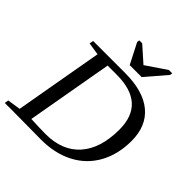

<svg xmlns="http://www.w3.org/2000/svg" viewBox="-236 -1019 1183 1183"><g transform="rotate(45 355.5 -428.0)"><path d="M604.5 -383.3Q604.5 -610.8 353 -610.8H273.9L174.3 -45.9Q252.4 -42 303.2 -42Q446.8 -42 525.6 -130.6Q604.5 -219.2 604.5 -383.3ZM382.8 -654.8Q540.5 -654.8 623.8 -585.7Q707 -516.6 707 -386.7Q707 -270 658 -181.2Q608.9 -92.3 518.1 -45.2Q427.2 2 307.1 2L72.3 0H-11.2L-6.8 -25.9L79.1 -39.1L180.7 -616.2L99.1 -628.9L103.5 -654.8ZM327.6 -858.4 428.2 -769 560.1 -858.4H589.4L586.9 -842.3L472.2 -709H368.2L299.8 -842.3L302.2 -858.4Z"/></g></svg>

Font: Liberation Serif
Style: Italic
Weight: 400
Italic angle: -16.333°
Designer: Steve Matteson
Foundry: Ascender Corporation
Version: Version 2.1.5